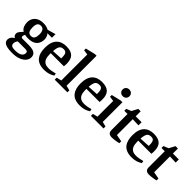

<svg xmlns="http://www.w3.org/2000/svg" viewBox="131 -1783 3013 3013"><g transform="rotate(45 1637.0 -276.5)"><path d="M224 177Q161 177 122 168.5Q83 160 62.5 146Q42 132 34.5 114.5Q27 97 27 79Q27 57 40.5 31Q54 5 95 -21Q75 -28 65.5 -46Q56 -64 56 -81Q56 -108 77 -135Q98 -162 123 -187Q84 -210 69 -249.5Q54 -289 54 -333Q54 -380 76 -419Q98 -458 141 -480.5Q184 -503 247 -503Q286 -503 314.5 -495.5Q343 -488 365 -475L502 -514V-434H402Q420 -416 430 -388Q440 -360 440 -333Q440 -287 421 -247.5Q402 -208 358.5 -184.5Q315 -161 243 -161Q224 -161 203 -163.5Q182 -166 172 -169Q165 -157 161 -145Q157 -133 157 -125Q157 -114 163 -105Q169 -96 187 -96H327Q376 -96 413 -86.5Q450 -77 471 -53.5Q492 -30 492 14Q492 53 463.5 90.5Q435 128 376 152.5Q317 177 224 177ZM229 116Q312 116 348 91Q384 66 384 26Q384 -2 367.5 -8.5Q351 -15 320 -15H164Q149 3 142.5 20Q136 37 136 57Q136 85 155.5 100.5Q175 116 229 116ZM249 -220Q293 -220 310 -251.5Q327 -283 327 -333Q327 -384 308.5 -415Q290 -446 246 -446Q218 -446 201 -432Q184 -418 177.5 -393Q171 -368 171 -333Q171 -282 188 -251Q205 -220 249 -220Z M768 10Q703 10 657.5 -9Q612 -28 585 -62.5Q558 -97 546 -143Q534 -189 534 -244Q534 -314 550.5 -363Q567 -412 597.5 -442.5Q628 -473 669 -487Q710 -501 758 -501Q860 -501 907.5 -455Q955 -409 955 -311Q955 -304 954.5 -293Q954 -282 953.5 -271Q953 -260 951 -250H660V-223Q660 -163 676.5 -126.5Q693 -90 724 -73.5Q755 -57 799 -57Q829 -57 867 -63.5Q905 -70 942 -80L949 -41Q914 -18 871 -4Q828 10 768 10ZM662 -298 834 -308V-330Q834 -363 828.5 -387.5Q823 -412 807.5 -425.5Q792 -439 763 -439Q726 -439 704.5 -423.5Q683 -408 674 -376Q665 -344 662 -298Z M998 0V-44L1080 -64V-641L998 -652V-691L1159 -730H1197V-64L1279 -44V0Z M1560 10Q1495 10 1449.5 -9Q1404 -28 1377 -62.5Q1350 -97 1338 -143Q1326 -189 1326 -244Q1326 -314 1342.5 -363Q1359 -412 1389.5 -442.5Q1420 -473 1461 -487Q1502 -501 1550 -501Q1652 -501 1699.5 -455Q1747 -409 1747 -311Q1747 -304 1746.5 -293Q1746 -282 1745.5 -271Q1745 -260 1743 -250H1452V-223Q1452 -163 1468.5 -126.5Q1485 -90 1516 -73.5Q1547 -57 1591 -57Q1621 -57 1659 -63.5Q1697 -70 1734 -80L1741 -41Q1706 -18 1663 -4Q1620 10 1560 10ZM1454 -298 1626 -308V-330Q1626 -363 1620.5 -387.5Q1615 -412 1599.5 -425.5Q1584 -439 1555 -439Q1518 -439 1496.5 -423.5Q1475 -408 1466 -376Q1457 -344 1454 -298Z M1801 0V-44L1883 -64V-413L1801 -424V-463L1962 -501H2000V-64L2081 -44V0ZM1936 -571Q1903 -571 1881.5 -592Q1860 -613 1860 -645Q1860 -677 1881.5 -698Q1903 -719 1936 -719Q1969 -719 1990.5 -698Q2012 -677 2012 -645Q2012 -613 1990.5 -592Q1969 -571 1936 -571Z M2273 9Q2237 9 2218.5 -2.5Q2200 -14 2193.5 -32.5Q2187 -51 2187 -70V-427H2115V-470L2197 -503L2250 -603H2303V-492H2434V-422L2303 -427V-76L2420 -54V-12Q2399 -6 2371 -1.5Q2343 3 2316.5 6Q2290 9 2273 9Z M2710 10Q2645 10 2599.5 -9Q2554 -28 2527 -62.5Q2500 -97 2488 -143Q2476 -189 2476 -244Q2476 -314 2492.5 -363Q2509 -412 2539.5 -442.5Q2570 -473 2611 -487Q2652 -501 2700 -501Q2802 -501 2849.5 -455Q2897 -409 2897 -311Q2897 -304 2896.5 -293Q2896 -282 2895.5 -271Q2895 -260 2893 -250H2602V-223Q2602 -163 2618.5 -126.5Q2635 -90 2666 -73.5Q2697 -57 2741 -57Q2771 -57 2809 -63.5Q2847 -70 2884 -80L2891 -41Q2856 -18 2813 -4Q2770 10 2710 10ZM2604 -298 2776 -308V-330Q2776 -363 2770.5 -387.5Q2765 -412 2749.5 -425.5Q2734 -439 2705 -439Q2668 -439 2646.5 -423.5Q2625 -408 2616 -376Q2607 -344 2604 -298Z M3099 9Q3063 9 3044.5 -2.5Q3026 -14 3019.5 -32.5Q3013 -51 3013 -70V-427H2941V-470L3023 -503L3076 -603H3129V-492H3260V-422L3129 -427V-76L3246 -54V-12Q3225 -6 3197 -1.5Q3169 3 3142.5 6Q3116 9 3099 9Z"/></g></svg>

Font: Manuale SemiBold
Style: Regular
Weight: 600
Version: Version 1.002